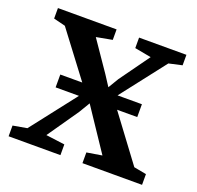

<svg xmlns="http://www.w3.org/2000/svg" viewBox="-102 -657 787 766"><g transform="rotate(20 292.0 -274.0)"><path d="M68.5 -56 235.5 -270.5 69 -491 19 -503.5V-548H268V-503.5L200.5 -491L286.5 -365.5L316 -320L342.5 -364L433.5 -490.5L363.5 -503.5V-548H564.5V-503.5L508.5 -491L350 -287L522.5 -55.5L575.5 -45.5V0H322.5V-45.5L387 -56L300 -186L268 -234L240.5 -188L149 -56L229 -45.5V0H9V-45.5ZM465 -302V-247.5H118.5V-302Z"/></g></svg>

Font: Merriweather 36pt Medium
Style: Regular
Weight: 500
Version: Version 2.100